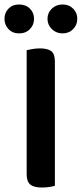

<svg xmlns="http://www.w3.org/2000/svg" viewBox="-41 -831 365 857"><path d="M204 -2Q196 1 180 3.5Q164 6 146 6Q110 6 94 -7.5Q78 -21 78 -53V-607Q86 -609 103 -612Q120 -615 137 -615Q172 -615 188 -602.5Q204 -590 204 -556ZM111 -747Q111 -720 92.5 -701Q74 -682 44 -682Q15 -682 -3 -701Q-21 -720 -21 -747Q-21 -774 -3 -792.5Q15 -811 44 -811Q74 -811 92.5 -792.5Q111 -774 111 -747ZM304 -747Q304 -720 285.5 -701Q267 -682 238 -682Q210 -682 190.5 -701Q171 -720 171 -747Q171 -774 190.5 -792.5Q210 -811 238 -811Q267 -811 285.5 -792.5Q304 -774 304 -747Z"/></svg>

Font: Baloo Bhaijaan 2 SemiBold
Style: Regular
Weight: 600
Designer: Sanskriti Dholi, Noopur Datye and Ek Type
Foundry: Ek Type
Version: Version 1.700